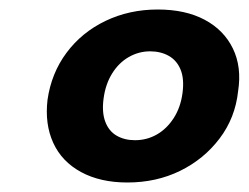

<svg xmlns="http://www.w3.org/2000/svg" viewBox="-20 -732 523 404"><path d="M248 -348Q191 -348 150.5 -370Q110 -392 92 -431.5Q74 -471 80 -522Q88 -578 120 -621Q152 -664 202 -688Q252 -712 312 -712Q370 -712 410.5 -690.5Q451 -669 470 -630Q489 -591 481 -540Q475 -484 442 -440.5Q409 -397 359 -372.5Q309 -348 248 -348ZM264 -437Q289 -437 310 -449Q331 -461 345.5 -483.5Q360 -506 364 -536Q368 -566 360 -585.5Q352 -605 335 -614.5Q318 -624 296 -624Q272 -624 251 -612Q230 -600 216 -577.5Q202 -555 198 -525Q194 -496 201.5 -476Q209 -456 225.5 -446.5Q242 -437 264 -437Z"/></svg>

Font: DM Sans 36pt Black
Style: Italic
Weight: 900
Italic angle: -10°
Designer: Colophon Foundry, Jonny Pinhorn
Foundry: Colophon Foundry
Version: Version 4.004;gftools[0.9.30]